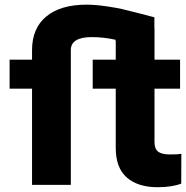

<svg xmlns="http://www.w3.org/2000/svg" viewBox="-20 -780 785 810"><path d="M20.5 -405.8V-528.3H115.2V-568.8Q115.2 -661.1 175.5 -710.7Q235.8 -760.3 344.7 -760.3Q381.3 -760.3 425.5 -753.9Q469.7 -747.6 494.4 -741.9Q519 -736.3 571.3 -722.7Q623.5 -709 631.3 -707V-660.6H631.8V-528.3H739.7V-405.8H631.8V-180.7Q631.8 -151.4 647.5 -139.9Q663.1 -128.4 695.8 -128.4Q731 -128.4 745.1 -130.9L744.6 -5.4Q705.1 9.8 644.5 9.8Q562 9.8 515.1 -31Q468.3 -71.8 468.3 -155.8V-405.8H371.1V-528.3H468.3V-606.9H467.3V-612.3Q417 -623.5 367.7 -623.5Q278.8 -623.5 278.8 -568.8V0H115.2V-405.8Z"/></svg>

Font: Bert Sans Black
Style: Regular
Weight: 900
Designer: Christian Robertson, Adam Twardoch, & Cristiano Sobral
Foundry: Google
Version: Version 12.135;January 10, 2020;FontCreator 12.0.0.2547 64-b